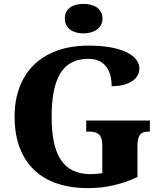

<svg xmlns="http://www.w3.org/2000/svg" viewBox="-20 -959 832 989"><path d="M410 -787C462 -787 508 -813 508 -863C508 -916 462 -939 410 -939C356 -939 314 -916 314 -863C314 -813 356 -787 410 -787ZM433 10C525 10 606 -9 688 -47V-205C688 -260 702 -281 744 -281H752V-338H424V-281H441C489 -281 507 -260 507 -209V-67C487 -64 466 -62 447 -62C300 -62 246 -168 246 -358C246 -548 298 -656 435 -656C514 -656 555 -604 555 -515C652 -515 698 -558 698 -606C698 -672 610 -724 437 -724C186 -724 55 -574 55 -358C55 -137 178 10 433 10Z"/></svg>

Font: Noto Serif Gurmukhi ExtraBold
Style: Regular
Weight: 800
Designer: Vaibhav Singh and the Monotype Design Team
Foundry: Monotype Imaging Inc.
Version: Version 2.004